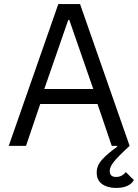

<svg xmlns="http://www.w3.org/2000/svg" viewBox="-20 -718 681 945"><path d="M23 0 267 -698H374L618 0Q558 55 539 80Q520 105 520 123Q520 153 551 153Q580 153 599 129L639 168Q617 207 551 207Q509 207 482.5 188Q456 169 456 131Q456 97 481.5 68.5Q507 40 557 4L556 0H530L460 -206H178L108 0ZM439 -280 321 -620H316L198 -280Z"/></svg>

Font: Aneliza
Style: Regular
Weight: 400
Designer: Mike Abbink, Paul van der Laan, Pieter van Rosmalen
Foundry: Bold Monday
Version: Version 3.0